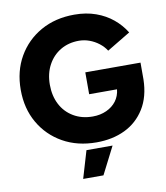

<svg xmlns="http://www.w3.org/2000/svg" viewBox="-97 -792 929 1072"><g transform="rotate(-10 367.5 -256.0)"><path d="M397 12Q289 12 206.5 -34.5Q124 -81 77 -162.5Q30 -244 30 -350Q30 -456 77 -537.5Q124 -619 206.5 -665.5Q289 -712 397 -712Q464 -712 518.5 -692.5Q573 -673 614 -639Q655 -605 682 -561L549 -481Q534 -505 509.5 -524Q485 -543 456 -553.5Q427 -564 397 -564Q338 -564 292.5 -537Q247 -510 221 -461.5Q195 -413 195 -350Q195 -287 220 -238.5Q245 -190 292 -162Q339 -134 401 -134Q444 -134 479 -150Q514 -166 535 -194Q556 -222 560 -260H402V-384H715V-289Q713 -191 671 -123.5Q629 -56 558.5 -22Q488 12 397 12ZM287 200 333 45H481L402 200Z"/></g></svg>

Font: Figtree ExtraBold
Style: Regular
Weight: 800
Designer: Erik Kennedy
Foundry: Erik Kennedy
Version: Version 2.002